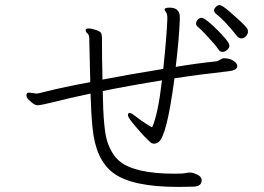

<svg xmlns="http://www.w3.org/2000/svg" viewBox="-20 -767 1040 755"><path d="M913 -624Q920 -616 929.5 -616Q939 -616 947 -624.5Q955 -633 955 -641.5Q955 -650 953 -653Q945 -667 900 -706Q882 -723 866 -735Q850 -747 843 -747Q836 -747 829 -740Q822 -733 822 -726Q822 -719 828 -714Q864 -686 913 -624ZM335 -444Q231 -425 156 -406Q130 -399 124 -399L94 -403Q84 -403 84 -392Q84 -381 97 -371Q115 -353 127.5 -353Q140 -353 201 -368Q246 -380 336 -399Q338 -323 344 -263Q356 -140 424 -88Q496 -32 682 -32L737 -33Q773 -33 773 -58Q773 -72 756.5 -80Q740 -88 730 -88.5Q720 -89 710 -86.5Q700 -84 667 -84Q508 -84 449 -134Q419 -160 402.5 -208.5Q386 -257 384 -409Q492 -431 617 -451Q601 -315 578 -266Q543 -286 510 -312Q496 -323 490 -323Q483 -323 483 -313.5Q483 -304 518 -264Q533 -246 548 -230.5Q563 -215 570.5 -208.5Q578 -202 586 -202Q594 -202 603 -208Q636 -230 666 -459Q770 -475 880 -487Q913 -491 913 -507Q913 -518 898 -528Q883 -538 862 -538H861Q855 -538 846 -532.5Q837 -527 832 -526Q754 -518 671 -504Q684 -612 687 -688V-702Q687 -720 674 -730Q664 -737 646.5 -737Q629 -737 627 -731V-730Q627 -726 632.5 -719.5Q638 -713 638 -696V-693Q636 -629 622 -496Q480 -473 383 -454Q381 -538 381 -595V-617Q381 -627 378.5 -635Q376 -643 358 -649Q340 -655 328.5 -655Q317 -655 317 -649V-648Q317 -641 324 -635.5Q331 -630 331 -615Q331 -600 335 -444ZM818 -599Q834 -581 839.5 -572Q845 -563 855 -563Q865 -563 873.5 -571Q882 -579 882 -587.5Q882 -596 868 -613Q854 -630 834.5 -649.5Q815 -669 797.5 -683Q780 -697 772 -697Q764 -697 757.5 -689.5Q751 -682 751 -675Q751 -668 756 -663Q775 -648 818 -599Z"/></svg>

Font: LXGW WenKai Mono TC Light
Style: Regular
Weight: 300
Designer: LXGW / Fontworks Inc.
Foundry: LXGW / Fontworks Inc.
Version: Version 1.330